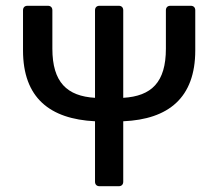

<svg xmlns="http://www.w3.org/2000/svg" viewBox="-20 -644 756 664"><path d="M553.7 -608.4V-475.6C553.7 -359.4 503.9 -311.5 406.2 -305.7V-608.4C406.2 -618.2 400.4 -624 390.6 -624H324.2C314.5 -624 308.6 -618.2 308.6 -608.4V-305.7C211.9 -311.5 161.1 -359.4 161.1 -475.6V-608.4C161.1 -618.2 155.3 -624 145.5 -624H75.2C65.4 -624 59.6 -618.2 59.6 -608.4V-469.7C59.6 -305.7 152.3 -232.4 308.6 -224.6V-15.6C308.6 -5.9 314.5 0 324.2 0H390.6C400.4 0 406.2 -5.9 406.2 -15.6V-224.6C562.5 -231.4 655.3 -305.7 655.3 -469.7V-608.4C655.3 -618.2 649.4 -624 639.6 -624H569.3C559.6 -624 553.7 -618.2 553.7 -608.4Z"/></svg>

Font: Ed Sans Neue Medium
Style: Regular
Weight: 500
Designer: Stephen Hutchings
Version: Version 1.004;PS 001.004;hotconv 1.0.88;makeotf.lib2.5.64775